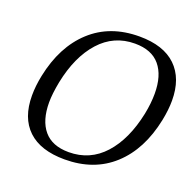

<svg xmlns="http://www.w3.org/2000/svg" viewBox="-127 -840 988 979"><g transform="rotate(20 367.5 -350.0)"><path d="M55 -240Q55 -292 67 -350Q102 -520 205.5 -615Q309 -710 468 -710Q599 -710 667 -644.5Q735 -579 735 -459Q735 -409 723 -350Q688 -179 584.5 -84.5Q481 10 322 10Q191 10 123 -54.5Q55 -119 55 -240ZM628 -350Q640 -410 640 -462Q640 -560 595 -614Q550 -668 459 -668Q345 -668 268.5 -583Q192 -498 162 -350Q149 -283 149 -237Q149 -139 194 -85.5Q239 -32 329 -32Q444 -32 520.5 -116.5Q597 -201 628 -350Z"/></g></svg>

Font: Taviraj
Style: Italic
Weight: 400
Italic angle: -12°
Designer: Katatrad Team
Foundry: CadsonDemak
Version: Version 1.001